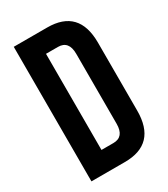

<svg xmlns="http://www.w3.org/2000/svg" viewBox="-175 -782 758 865"><g transform="rotate(-30 204.0 -350.0)"><path d="M40 -700H214Q378 -700 378 -527V-173Q378 0 214 0H40ZM150 -600V-100H212Q268 -100 268 -168V-532Q268 -600 212 -600Z"/></g></svg>

Font: Adderley Bold
Style: Regular
Weight: 700
Designer: gorohovskiy
Version: Version 1.003 November 13, 2017